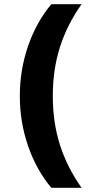

<svg xmlns="http://www.w3.org/2000/svg" viewBox="-20 -790 452 920"><path d="M226 110Q154 24 114.5 -90.5Q75 -205 75 -330Q75 -455 114.5 -569.5Q154 -684 226 -770H371Q301 -671 267 -563.5Q233 -456 233 -330Q233 -204 267 -96.5Q301 11 371 110Z"/></svg>

Font: M PLUS 2 Thin ExtraBold
Style: Regular
Weight: 800
Version: Version 1.001